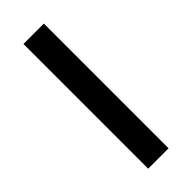

<svg xmlns="http://www.w3.org/2000/svg" viewBox="-236 -746 777 777"><g transform="rotate(-45 152.5 -357.0)"><path d="M94.2 0V-713.9H210.9V0Z"/></g></svg>

Font: OpenSans-Semibold
Style: Regular
Weight: 600
Foundry: Ascender Corporation
Version: Version 1.10